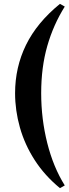

<svg xmlns="http://www.w3.org/2000/svg" viewBox="-20 -774 358 993"><path d="M315 -740Q256 -646 224.5 -536Q193 -426 193 -292Q193 -159 224.5 -34Q256 91 315 185L290 199Q211 134 159.5 54Q108 -26 83 -114.5Q58 -203 58 -292Q58 -426 114.5 -541.5Q171 -657 290 -754Z"/></svg>

Font: Bona Nova SC
Style: Bold
Weight: 700
Designer: Mateusz Machalski
Foundry: Capitalics
Version: Version 4.001; ttfautohint (v1.8.4.7-5d5b)